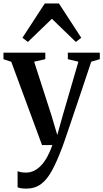

<svg xmlns="http://www.w3.org/2000/svg" viewBox="-24 -837 596 1108"><path d="M127 251.5Q111 251.5 98 249.5Q85 247.5 77.5 243.5V150.5Q84.5 154.5 98.2 156.8Q112 159 126 159Q150.5 159 172.2 148.5Q194 138 213.2 117.8Q232.5 97.5 248.8 67.8Q265 38 278.5 0H218.5L41 -480.5L-4 -495.5V-533H237.5V-495.5L173 -481L272.5 -172.5L306.5 -58L338 -170.5L428.5 -481L367.5 -495.5V-533H552V-495.5L502.5 -481Q478.5 -408 455.2 -339.2Q432 -270.5 411.8 -210.5Q391.5 -150.5 375.5 -103Q359.5 -55.5 348.8 -24.8Q338 6 334.5 15Q305 93.5 276.5 146.2Q248 199 212.8 225.2Q177.5 251.5 127 251.5ZM137 -595 105.5 -619 234.5 -817H316L445 -619L413.5 -595L275.5 -728.5Z"/></svg>

Font: Merriweather 72pt SemiBold
Style: Regular
Weight: 600
Version: Version 2.100